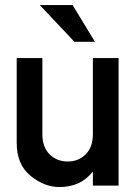

<svg xmlns="http://www.w3.org/2000/svg" viewBox="-20 -737 538 763"><path d="M46.4 -169.4V-506.3H148.4V-204.1Q148.4 -152.3 177 -123.8Q205.6 -95.2 249.5 -95.2Q292 -95.2 320.6 -123.8Q349.1 -152.3 349.1 -204.1V-506.3H451.2V0.5H349.1V-53.2H347.2Q299.8 6.3 216.3 6.3Q156.2 6.3 101.3 -38.3Q46.4 -83 46.4 -169.4ZM275.9 -570.8 138.2 -716.8H268.6L357.4 -570.8Z"/></svg>

Font: Alte DIN 1451 Mittelschrift
Style: Regular
Weight: 400
Designer: Peter Wiegel
Foundry: Peter Wiegel
Version: Version 1.002 September 20, 2019